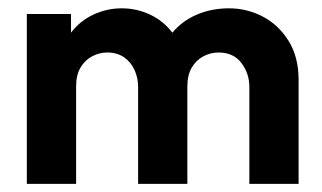

<svg xmlns="http://www.w3.org/2000/svg" viewBox="-20 -451 790 471"><path d="M45.8 0V-416.7H154.2V-370.8Q176.4 -400 209.4 -415.3Q242.4 -430.6 278.5 -430.6Q315.3 -430.6 347.9 -415.3Q380.6 -400 402.8 -370.8Q427.1 -400 463.2 -415.3Q499.3 -430.6 541.7 -430.6Q586.1 -430.6 625 -410.1Q663.9 -389.6 688.2 -350.3Q712.5 -311.1 712.5 -254.9V0H591.7V-237.5Q591.7 -270.8 572.2 -296.5Q552.8 -322.2 516 -322.2Q496.5 -322.2 478.8 -312.8Q461.1 -303.5 450.3 -285.1Q439.6 -266.7 439.6 -238.9V0H318.8V-237.5Q318.8 -259.7 310.1 -279.2Q301.4 -298.6 284.4 -310.4Q267.4 -322.2 243.1 -322.2Q223.6 -322.2 205.9 -312.8Q188.2 -303.5 177.4 -285.1Q166.7 -266.7 166.7 -238.9V0Z"/></svg>

Font: Afacad Flux
Style: Bold
Weight: 700
Designer: Kristian Moeller
Foundry: Dicotype
Version: Version 1.100